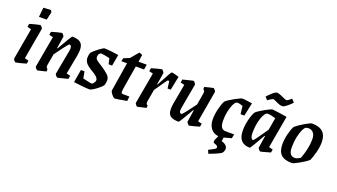

<svg xmlns="http://www.w3.org/2000/svg" viewBox="-70 -1244 3615 2059"><g transform="rotate(20 1737.5 -214.0)"><path d="M44 -25 107 -383 62 -394 68 -430Q92 -438 135.5 -449Q179 -460 186 -460Q191 -460 203 -445.5Q215 -431 214 -426L151 -68L196 -57L190 -21Q170 -14 124.5 -2.5Q79 9 72 9Q67 9 55 -5Q43 -19 44 -25ZM152 -645 238 -650 250 -627 229 -537H141Z M628 -68 672 -57 666 -20Q556 9 549 9Q544 9 532 -5Q520 -19 520 -25L572 -306Q575 -321 575 -335Q575 -370 550 -370Q543 -370 510 -326.5Q477 -283 426 -213L403 -83Q402 -79 402 -71Q402 -49 419 -42L418 -14Q327 9 320 9Q315 9 303 -5Q291 -19 292 -25L356 -383L311 -394L317 -430Q341 -438 384 -449Q427 -460 434 -460Q438 -460 449.5 -445.5Q461 -431 460 -426L438 -287H444Q543 -460 550 -460Q617 -460 646.5 -435Q676 -410 676 -354Q676 -327 670 -291Z M1062 -147Q1062 -136 1059 -117.5Q1056 -99 1051 -88Q1032 -61 983 -26Q934 9 915 9Q889 9 830.5 3.5Q772 -2 734 -8L759 -155H800L814 -79Q843 -71 874.5 -64.5Q906 -58 918 -58Q926 -58 939 -76.5Q952 -95 952 -107Q952 -144 873 -187Q823 -216 801 -242.5Q779 -269 779 -305Q779 -318 782 -336Q785 -354 792 -365Q815 -391 861 -425.5Q907 -460 919 -460Q947 -460 999 -454Q1051 -448 1080 -442L1057 -314H1017L1002 -379Q925 -396 902 -396Q893 -396 882.5 -382.5Q872 -369 872 -347Q872 -326 889 -312Q906 -298 947 -273Q998 -240 1030 -211Q1062 -182 1062 -147Z M1146 -63Q1152 -107 1199 -392H1135L1141 -428L1209 -456L1284 -545Q1293 -545 1321 -531L1309 -450H1403L1393 -392H1299L1284 -302Q1267 -202 1259 -152Q1251 -102 1251 -88Q1251 -69 1265 -66Q1272 -65 1345 -65L1339 -13Q1220 9 1202 9Q1196 9 1181.5 -5Q1167 -19 1156 -36.5Q1145 -54 1146 -63Z M1768 -444 1736 -286H1700L1690 -365Q1676 -371 1676 -371Q1671 -371 1636 -320Q1601 -269 1568 -221L1544 -83Q1543 -78 1543 -71Q1543 -50 1561 -42L1560 -14Q1468 9 1461 9Q1456 9 1444 -5Q1432 -19 1433 -25L1497 -383L1452 -394L1458 -430Q1482 -438 1525 -449Q1568 -460 1575 -460Q1579 -460 1590.5 -445.5Q1602 -431 1601 -426L1579 -287H1583L1602 -323Q1677 -464 1683 -464Q1695 -464 1724 -457Q1753 -450 1768 -444Z M2190 -426 2128 -68 2173 -57 2167 -21Q2137 -12 2097.5 -1.5Q2058 9 2051 9Q2047 9 2034.5 -5.5Q2022 -20 2023 -25L2044 -162H2037Q2019 -132 2015 -123Q1987 -75 1962 -33.5Q1937 8 1933 8Q1866 8 1837 -14.5Q1808 -37 1808 -91Q1808 -123 1813 -153L1855 -384L1810 -395L1816 -431L1851 -440Q1869 -444 1900 -452Q1931 -460 1934 -460Q1939 -460 1950.5 -446Q1962 -432 1962 -426L1911 -143Q1908 -127 1908 -114Q1908 -81 1933 -81Q1940 -81 1972 -122Q2004 -163 2056 -233L2079 -369Q2080 -374 2080 -381Q2080 -403 2063 -409L2064 -437Q2155 -460 2162 -460Q2167 -460 2179 -446Q2191 -432 2190 -426Z M2377 -171Q2377 -113 2394 -90.5Q2411 -68 2442 -68H2539L2530 -21Q2473 -5 2445 2L2438 45Q2468 53 2487.5 70Q2507 87 2507 111Q2507 122 2502 135.5Q2497 149 2489 159Q2461 181 2350 222L2333 183Q2378 161 2396.5 149.5Q2415 138 2415 124Q2415 106 2363 91L2361 64L2386 8Q2329 2 2298.5 -39.5Q2268 -81 2268 -142Q2268 -200 2283.5 -263.5Q2299 -327 2319 -362Q2340 -384 2408.5 -422Q2477 -460 2494 -460Q2503 -460 2524.5 -457Q2546 -454 2558 -453Q2564 -452 2605 -446L2573 -295H2530L2519 -386Q2479 -400 2459 -400Q2454 -400 2448 -398Q2432 -393 2415.5 -359.5Q2399 -326 2388 -275.5Q2377 -225 2377 -171Z M2938 -68 2983 -57 2977 -21Q2974 -20 2966.5 -18Q2959 -16 2949 -13Q2873 9 2864 9Q2860 9 2847.5 -5Q2835 -19 2836 -25L2857 -164H2850L2821 -113Q2751 9 2746 9Q2612 9 2612 -141Q2612 -201 2627.5 -264Q2643 -327 2664 -362Q2685 -384 2752.5 -422Q2820 -460 2837 -460Q2850 -460 2914.5 -451Q2979 -442 3003 -437ZM2870 -242 2894 -382Q2869 -390 2843.5 -395Q2818 -400 2803 -400L2795 -399Q2778 -394 2760 -360Q2742 -326 2730 -271.5Q2718 -217 2718 -155Q2718 -118 2727 -99Q2736 -80 2750 -80Q2760 -80 2870 -242ZM2838 -555Q2834 -557 2822.5 -562Q2811 -567 2805 -567Q2796 -567 2772 -550.5Q2748 -534 2746 -533L2717 -565Q2741 -592 2772 -619Q2803 -646 2819 -646Q2834 -646 2853 -639Q2872 -632 2898 -620Q2902 -618 2917.5 -611.5Q2933 -605 2940 -605Q2947 -605 2964.5 -617.5Q2982 -630 2993 -641L3025 -607Q3006 -585 2971.5 -557Q2937 -529 2921 -529Q2901 -529 2881.5 -536Q2862 -543 2838 -555Z M3061 -149Q3061 -202 3076.5 -265Q3092 -328 3112 -362Q3141 -388 3204.5 -426Q3268 -464 3286 -464Q3370 -464 3410.5 -425Q3451 -386 3451 -309Q3451 -256 3435 -193.5Q3419 -131 3400 -91Q3378 -68 3310.5 -29.5Q3243 9 3226 9Q3140 9 3100.5 -28.5Q3061 -66 3061 -149ZM3248 -54Q3256 -55 3272 -63Q3288 -71 3298 -77Q3345 -202 3345 -304Q3345 -351 3324 -377Q3303 -403 3267 -403Q3253 -403 3241 -399Q3225 -394 3208 -359.5Q3191 -325 3179 -269.5Q3167 -214 3167 -150Q3167 -53 3234 -53Q3243 -53 3248 -54Z"/></g></svg>

Font: Grenze Medium
Style: Italic
Weight: 500
Italic angle: -10°
Designer: Renata Polastri
Foundry: Omnibus-Type
Version: Version 1.002; ttfautohint (v1.8)